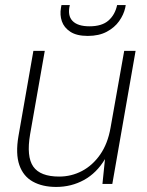

<svg xmlns="http://www.w3.org/2000/svg" viewBox="-20 -727 582 759"><path d="M202 12Q148 12 110 -9Q72 -30 56.5 -74.5Q41 -119 53 -189L112 -526H157L99 -196Q84 -108 111.5 -68.5Q139 -29 214 -29Q262 -29 304 -51Q346 -73 376 -116Q406 -159 417 -222L471 -526H516L424 0H385L395 -98Q362 -43 312 -15.5Q262 12 202 12ZM327 -585Q283 -585 258 -601.5Q233 -618 224.5 -643Q216 -668 221 -696L223 -707H256Q246 -666 266.5 -644.5Q287 -623 334 -623Q383 -623 409 -646Q435 -669 443 -707H477L475 -696Q469 -669 451 -643.5Q433 -618 402 -601.5Q371 -585 327 -585Z"/></svg>

Font: DM Sans 9pt ExtraLight
Style: Italic
Weight: 250
Italic angle: -10°
Version: Version 4.004;gftools[0.9.30]